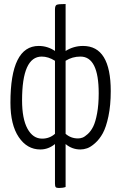

<svg xmlns="http://www.w3.org/2000/svg" viewBox="-20 -738 604 957"><path d="M254 -691Q254 -710 262.5 -714Q271 -718 307 -718V-484Q347 -509 394 -509Q532 -509 532 -284Q532 -213 520.5 -158.5Q509 -104 492.5 -74Q476 -44 454 -24.5Q432 -5 414.5 1Q397 7 381 7Q339 7 307 -20V194Q294 199 274 199Q261 199 257.5 194.5Q254 190 254 177V-20Q221 7 181 7Q115 7 73.5 -54.5Q32 -116 32 -226Q32 -509 173 -509Q217 -509 254 -484ZM254 -435Q221 -456 188 -456Q90 -456 90 -238Q90 -146 117 -96.5Q144 -47 190 -47Q227 -47 254 -71ZM307 -71Q333 -48 369 -48Q380 -48 391 -52Q402 -56 417.5 -70Q433 -84 444.5 -107Q456 -130 464 -173Q472 -216 472 -273Q472 -456 381 -456Q340 -456 307 -435Z"/></svg>

Font: Yanone Kaffeesatz Light
Style: Regular
Weight: 300
Designer: Yanone (Cyrillic: Daniel Pouzeot)
Foundry: Yanone
Version: Version 1.003;PS 001.003;hotconv 1.0.88;makeotf.lib2.5.64775